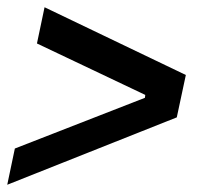

<svg xmlns="http://www.w3.org/2000/svg" viewBox="-28 -626 544 530"><path d="M-8 -116 13 -216 372 -356 373 -364 74 -506 95 -606 485 -419 460 -302Z"/></svg>

Font: Mona Sans Condensed Medium
Style: Italic
Weight: 500
Width: 3
Italic angle: -11.7°
Designer: Deni Anggara
Foundry: GitHub
Version: Version 1.001; ttfautohint (v1.8.4.7-5d5b);gftools[0.9.31]